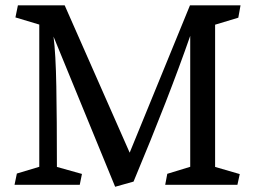

<svg xmlns="http://www.w3.org/2000/svg" viewBox="-20 -696 959 723"><path d="M38.1 -630.4 47.4 -675.8H223.6L468.3 -121.1L695.3 -675.8H885.7L877.4 -629.4L790 -603V-67.4L882.8 -40.5L874 0H602.1L609.9 -41.5L696.3 -67.9V-561Q616.2 -330.6 482.9 -12.2L413.6 7.3L181.6 -558.1Q189.9 -493.7 192.1 -370.6Q194.3 -247.6 194.3 -67.4L288.6 -41L280.3 0H34.7L43.5 -42.5L127.9 -67.9V-603.5Z"/></svg>

Font: Vesper Libre
Style: Regular
Weight: 400
Designer: Robert Keller & Kimya Gandhi
Foundry: Mota Italic
Version: Version 1.058